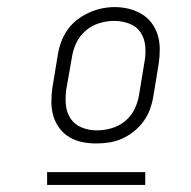

<svg xmlns="http://www.w3.org/2000/svg" viewBox="-20 -722 540 542"><path d="M252 -317Q231 -317 211.5 -321Q192 -325 175.5 -335Q159 -345 147.5 -360.5Q136 -376 130.5 -395Q125 -414 125 -434.5Q125 -455 128 -475L143 -566Q146 -585 152.5 -603Q159 -621 170 -637Q181 -653 197 -665.5Q213 -678 230.5 -686Q248 -694 266.5 -698Q285 -702 304 -702Q325 -702 344.5 -697Q364 -692 380.5 -682Q397 -672 408.5 -656.5Q420 -641 425.5 -622.5Q431 -604 431 -583Q431 -562 428 -542L413 -451Q410 -432 403.5 -414Q397 -396 385.5 -380Q374 -364 358.5 -351.5Q343 -339 325.5 -331Q308 -323 289 -320Q270 -317 252 -317ZM253 -354Q274 -354 295 -360Q316 -366 333.5 -380.5Q351 -395 360.5 -415.5Q370 -436 373 -457L388 -548Q392 -570 390 -592Q388 -614 376.5 -631Q365 -648 344.5 -655.5Q324 -663 302 -663Q281 -663 260 -656.5Q239 -650 222 -635.5Q205 -621 195.5 -601Q186 -581 183 -560L167 -469Q164 -447 166 -425.5Q168 -404 179.5 -387Q191 -370 211 -362Q231 -354 253 -354ZM113 -200V-236H390V-200Z"/></svg>

Font: Iosevka Curly XLtObl
Style: Regular
Weight: 200
Italic angle: -9°
Monospace: yes
Designer: Belleve Invis
Foundry: Belleve Invis
Version: Version 11.1.0; ttfautohint (v1.8.3)